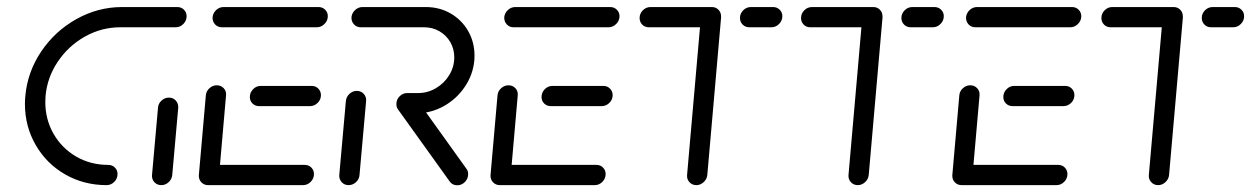

<svg xmlns="http://www.w3.org/2000/svg" viewBox="-20 -539 3642 559"><path d="M322.2 -32.2Q322.2 -19.3 312.8 -9.6Q303.3 0 290.4 0Q224.1 0 169.6 -31.3Q115.2 -62.6 83.9 -116.9Q52.6 -171.1 52.6 -236.3Q52.6 -247.8 53.7 -259.3Q60 -329.6 100 -389.1Q140 -448.5 202.6 -483.5Q265.2 -518.5 335.6 -518.5H496.3Q507.8 -518.5 515.6 -510.7Q523.3 -503 523.3 -491.9Q523.3 -478.9 513.9 -469.3Q504.4 -459.6 491.5 -459.6H330.4Q275.9 -459.6 227.8 -432.8Q179.6 -405.9 148.5 -359.8Q117.4 -313.7 112.6 -259.3Q111.9 -247.4 111.9 -241.9Q111.9 -191.5 135.9 -149.4Q160 -107.4 201.9 -83.1Q243.7 -58.9 295.2 -58.9Q306.7 -58.9 314.4 -51.3Q322.2 -43.7 322.2 -32.2ZM449.6 0Q437.4 0 429.4 -8.7Q421.5 -17.4 422.6 -29.6L440 -225.2Q440.7 -237.4 450.2 -246.1Q459.6 -254.8 471.9 -254.8Q484.1 -254.8 491.9 -246.1Q499.6 -237.4 498.9 -225.2L481.5 -29.6Q480.4 -17.4 471.1 -8.7Q461.9 0 449.6 0Z M558.9 -28.5 579.3 -261.5Q580.4 -273.7 589.8 -282.2Q599.3 -290.7 611.1 -290.7Q623.3 -290.7 631.3 -282.2Q639.3 -273.7 638.1 -261.5L617.8 -28.5ZM894.1 -32.2Q894.1 -19.3 884.6 -9.6Q875.2 0 862.2 0H585.9Q574.4 0 566.7 -7.8Q558.9 -15.6 558.9 -27Q558.9 -40 568.3 -49.4Q577.8 -58.9 590.7 -58.9H867.4Q878.9 -58.9 886.5 -51.1Q894.1 -43.3 894.1 -32.2ZM707.4 -256.7Q707.4 -269.6 716.9 -279.3Q726.3 -288.9 739.3 -288.9H887.4Q898.9 -288.9 906.7 -281.1Q914.4 -273.3 914.4 -261.9Q914.4 -248.9 904.8 -239.4Q895.2 -230 882.2 -230H734.4Q723 -230 715.2 -237.6Q707.4 -245.2 707.4 -256.7ZM598.9 -489.3Q600.4 -501.5 609.6 -510Q618.9 -518.5 631.1 -518.5H907.4Q918.9 -518.5 926.7 -510.7Q934.4 -503 934.4 -491.9Q934.4 -478.9 924.8 -469.3Q915.2 -459.6 902.6 -459.6H625.9Q613.7 -459.6 605.9 -468.3Q598.1 -477 598.9 -489.3Z M994.8 0Q982.6 0 974.8 -8.7Q967 -17.4 967.8 -29.6L987 -244.8Q988.1 -257 997.4 -265.7Q1006.7 -274.4 1018.9 -274.4Q1031.1 -274.4 1039.1 -265.7Q1047 -257 1045.9 -244.8L1026.7 -29.6Q1025.9 -17.4 1016.5 -8.7Q1007 0 994.8 0ZM1343 -32.2Q1343 -18.9 1333.7 -9.3Q1324.4 0.4 1311.1 0.4Q1297.8 0.4 1290 -9.6L1139.6 -219.3Q1134.1 -225.9 1134.1 -235.6Q1134.1 -248.9 1143.5 -258.5Q1153 -268.1 1165.9 -268.1Q1172.6 -268.1 1178.1 -265.4Q1183.7 -262.6 1187.4 -257.8L1337.4 -48.5Q1343 -41.9 1343 -32.2ZM1134.1 -236.3Q1134.1 -249.3 1143.5 -258.7Q1153 -268.1 1165.9 -268.1H1197.8Q1225.2 -268.1 1249.4 -282.4Q1273.7 -296.7 1288.1 -320.6Q1302.6 -344.4 1302.6 -372.2Q1302.6 -396.3 1291.1 -416.3Q1279.6 -436.3 1259.4 -448Q1239.3 -459.6 1214.8 -459.6H1030.4Q1018.1 -459.6 1010.4 -468.3Q1002.6 -477 1003.3 -489.3Q1004.8 -501.5 1014.1 -510Q1023.3 -518.5 1035.6 -518.5H1219.6Q1259.6 -518.5 1292 -499.8Q1324.4 -481.1 1343 -448.7Q1361.5 -416.3 1361.5 -377Q1361.5 -368.5 1361.1 -364.1Q1357.4 -321.9 1333.3 -286.3Q1309.3 -250.7 1272 -230Q1234.8 -209.3 1193 -209.3H1160.7Q1149.3 -209.3 1141.7 -217Q1134.1 -224.8 1134.1 -236.3Z M1408.1 -28.5 1428.5 -261.5Q1429.6 -273.7 1439.1 -282.2Q1448.5 -290.7 1460.4 -290.7Q1472.6 -290.7 1480.6 -282.2Q1488.5 -273.7 1487.4 -261.5L1467 -28.5ZM1743.3 -32.2Q1743.3 -19.3 1733.9 -9.6Q1724.4 0 1711.5 0H1435.2Q1423.7 0 1415.9 -7.8Q1408.1 -15.6 1408.1 -27Q1408.1 -40 1417.6 -49.4Q1427 -58.9 1440 -58.9H1716.7Q1728.1 -58.9 1735.7 -51.1Q1743.3 -43.3 1743.3 -32.2ZM1556.7 -256.7Q1556.7 -269.6 1566.1 -279.3Q1575.6 -288.9 1588.5 -288.9H1736.7Q1748.1 -288.9 1755.9 -281.1Q1763.7 -273.3 1763.7 -261.9Q1763.7 -248.9 1754.1 -239.4Q1744.4 -230 1731.5 -230H1583.7Q1572.2 -230 1564.4 -237.6Q1556.7 -245.2 1556.7 -256.7ZM1448.1 -489.3Q1449.6 -501.5 1458.9 -510Q1468.1 -518.5 1480.4 -518.5H1756.7Q1768.1 -518.5 1775.9 -510.7Q1783.7 -503 1783.7 -491.9Q1783.7 -478.9 1774.1 -469.3Q1764.4 -459.6 1751.9 -459.6H1475.2Q1463 -459.6 1455.2 -468.3Q1447.4 -477 1448.1 -489.3Z M2079.6 -490.4 2039.3 -29.6Q2038.1 -17.4 2028.7 -8.7Q2019.3 0 2007.4 0Q1995.2 0 1987.2 -8.7Q1979.3 -17.4 1980.4 -29.6L2020.7 -490.4ZM1842.2 -486.7Q1842.2 -499.6 1851.7 -509.1Q1861.1 -518.5 1874.1 -518.5H2052.6Q2064.1 -518.5 2071.7 -510.7Q2079.3 -503 2079.3 -491.9Q2079.3 -478.9 2069.8 -469.3Q2060.4 -459.6 2047.4 -459.6H1868.9Q1857.4 -459.6 1849.8 -467.4Q1842.2 -475.2 1842.2 -486.7ZM2134.4 -486.7Q2134.4 -499.6 2143.9 -509.1Q2153.3 -518.5 2166.3 -518.5H2230.7Q2242.2 -518.5 2250 -510.7Q2257.8 -503 2257.8 -491.9Q2257.8 -478.9 2248.3 -469.3Q2238.9 -459.6 2225.9 -459.6H2161.5Q2150 -459.6 2142.2 -467.4Q2134.4 -475.2 2134.4 -486.7Z M2549.6 -490.4 2509.3 -29.6Q2508.1 -17.4 2498.7 -8.7Q2489.3 0 2477.4 0Q2465.2 0 2457.2 -8.7Q2449.3 -17.4 2450.4 -29.6L2490.7 -490.4ZM2312.2 -486.7Q2312.2 -499.6 2321.7 -509.1Q2331.1 -518.5 2344.1 -518.5H2522.6Q2534.1 -518.5 2541.7 -510.7Q2549.3 -503 2549.3 -491.9Q2549.3 -478.9 2539.8 -469.3Q2530.4 -459.6 2517.4 -459.6H2338.9Q2327.4 -459.6 2319.8 -467.4Q2312.2 -475.2 2312.2 -486.7ZM2604.4 -486.7Q2604.4 -499.6 2613.9 -509.1Q2623.3 -518.5 2636.3 -518.5H2700.7Q2712.2 -518.5 2720 -510.7Q2727.8 -503 2727.8 -491.9Q2727.8 -478.9 2718.3 -469.3Q2708.9 -459.6 2695.9 -459.6H2631.5Q2620 -459.6 2612.2 -467.4Q2604.4 -475.2 2604.4 -486.7Z M2752.6 -28.5 2773 -261.5Q2774.1 -273.7 2783.5 -282.2Q2793 -290.7 2804.8 -290.7Q2817 -290.7 2825 -282.2Q2833 -273.7 2831.9 -261.5L2811.5 -28.5ZM3087.8 -32.2Q3087.8 -19.3 3078.3 -9.6Q3068.9 0 3055.9 0H2779.6Q2768.1 0 2760.4 -7.8Q2752.6 -15.6 2752.6 -27Q2752.6 -40 2762 -49.4Q2771.5 -58.9 2784.4 -58.9H3061.1Q3072.6 -58.9 3080.2 -51.1Q3087.8 -43.3 3087.8 -32.2ZM2901.1 -256.7Q2901.1 -269.6 2910.6 -279.3Q2920 -288.9 2933 -288.9H3081.1Q3092.6 -288.9 3100.4 -281.1Q3108.1 -273.3 3108.1 -261.9Q3108.1 -248.9 3098.5 -239.4Q3088.9 -230 3075.9 -230H2928.1Q2916.7 -230 2908.9 -237.6Q2901.1 -245.2 2901.1 -256.7ZM2792.6 -489.3Q2794.1 -501.5 2803.3 -510Q2812.6 -518.5 2824.8 -518.5H3101.1Q3112.6 -518.5 3120.4 -510.7Q3128.1 -503 3128.1 -491.9Q3128.1 -478.9 3118.5 -469.3Q3108.9 -459.6 3096.3 -459.6H2819.6Q2807.4 -459.6 2799.6 -468.3Q2791.9 -477 2792.6 -489.3Z M3424.1 -490.4 3383.7 -29.6Q3382.6 -17.4 3373.1 -8.7Q3363.7 0 3351.9 0Q3339.6 0 3331.7 -8.7Q3323.7 -17.4 3324.8 -29.6L3365.2 -490.4ZM3186.7 -486.7Q3186.7 -499.6 3196.1 -509.1Q3205.6 -518.5 3218.5 -518.5H3397Q3408.5 -518.5 3416.1 -510.7Q3423.7 -503 3423.7 -491.9Q3423.7 -478.9 3414.3 -469.3Q3404.8 -459.6 3391.9 -459.6H3213.3Q3201.9 -459.6 3194.3 -467.4Q3186.7 -475.2 3186.7 -486.7ZM3478.9 -486.7Q3478.9 -499.6 3488.3 -509.1Q3497.8 -518.5 3510.7 -518.5H3575.2Q3586.7 -518.5 3594.4 -510.7Q3602.2 -503 3602.2 -491.9Q3602.2 -478.9 3592.8 -469.3Q3583.3 -459.6 3570.4 -459.6H3505.9Q3494.4 -459.6 3486.7 -467.4Q3478.9 -475.2 3478.9 -486.7Z"/></svg>

Font: 26F Galaxy Sans Medium
Style: Italic
Weight: 500
Italic angle: -5°
Designer: C₂₉H₂₅N₃O₅
Version: Version 1.200